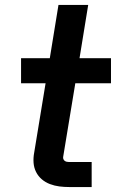

<svg xmlns="http://www.w3.org/2000/svg" viewBox="-20 -755 490 775"><path d="M260 0Q239 0 219.5 -2.5Q200 -5 181.5 -12Q163 -19 148.5 -31.5Q134 -44 125.5 -61Q117 -78 115.5 -98Q114 -118 118 -139L164 -419H65V-520H181L216 -735H336L301 -520H428V-419H284L235 -122Q234 -117 236 -112.5Q238 -108 241.5 -105.5Q245 -103 249.5 -102Q254 -101 259 -101H350V0Z"/></svg>

Font: Iosevka Etoile
Style: Bold Italic
Weight: 700
Italic angle: -9°
Designer: Belleve Invis
Foundry: Belleve Invis
Version: Version 28.1.0; ttfautohint (v1.8.4)